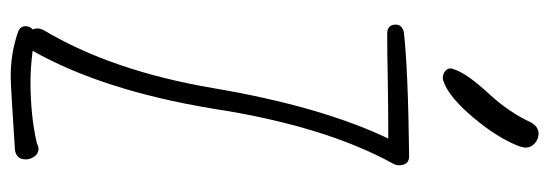

<svg xmlns="http://www.w3.org/2000/svg" viewBox="-354 -667 1027 359"><g transform="rotate(90 159.5 -487.5)"><path d="M39 -729Q26 -725 26 -714Q26 -698 43 -698H44Q78 -698 127 -699Q176 -700 239 -700Q179 -574 145 -374Q113 -184 36 -55Q31 -45 35 -35Q29 -30 29 -22Q29 -12 39 -8Q79 6 122 6Q141 6 261 -2Q278 -5 278 -22Q278 -31 272.5 -38.5Q267 -46 258 -46Q254 -46 248 -43Q197 -31 132 -31Q108 -31 75 -35Q149 -166 183 -371Q215 -580 286 -709Q289 -714 289 -720Q289 -739 272 -739Q108 -737 39 -729ZM157 -890Q116 -846 109 -821Q108 -820 108 -816Q108 -810 113.5 -806Q119 -802 125 -802Q130 -802 131 -803Q160 -812 199 -858Q238 -904 254 -946Q256 -954 256 -956Q256 -967 248 -974Q240 -981 230 -981Q217 -981 209 -967Q190 -926 157 -890Z"/></g></svg>

Font: Neythal
Style: Regular
Weight: 400
Designer: Tharique Azeez
Foundry: Tharique Azeez
Version: Version 0.44